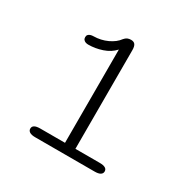

<svg xmlns="http://www.w3.org/2000/svg" viewBox="-141 -762 902 903"><g transform="rotate(30 309.5 -311.0)"><path d="M160 0Q140 0 129.8 -6.2Q119.5 -12.5 119.5 -24Q119.5 -47.5 160 -47.5H294.5V-554Q270 -527 232.5 -514.5Q195 -502 158 -502Q150.5 -502 143.8 -504.2Q137 -506.5 132.5 -511.8Q128 -517 128 -525.5Q128 -534 132.5 -539Q137 -544 144.2 -546.2Q151.5 -548.5 160 -548.5Q199.5 -549 234 -565Q268.5 -581 286.5 -606Q294 -615 302.5 -618.8Q311 -622.5 321.5 -622.5Q337.5 -622.5 344.2 -613Q351 -603.5 351 -583V-47.5H483Q523.5 -47.5 523.5 -24Q523.5 -12.5 513.2 -6.2Q503 0 483 0Z"/></g></svg>

Font: Sono ExtraLight Monospace Light
Style: Regular
Weight: 300
Version: Version 2.112